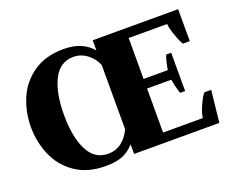

<svg xmlns="http://www.w3.org/2000/svg" viewBox="-115 -905 1350 1111"><g transform="rotate(-20 560.0 -350.0)"><path d="M32 -350Q32 -441 66.5 -523Q101 -605 176 -657.5Q251 -710 364 -710Q423 -710 467.5 -691Q512 -672 540 -637V-700H1066V-503H1024Q1011 -522 994.5 -569Q978 -616 977 -641H740V-389H889Q898 -444 911 -477H942V-241H911Q903 -265 897 -290.5Q891 -316 889 -330H740V-59H985Q987 -87 1007.5 -132.5Q1028 -178 1044 -196H1086L1065 0H540V-59Q506 -21 465.5 -5.5Q425 10 364 10Q251 10 176 -42.5Q101 -95 66.5 -177Q32 -259 32 -350ZM540 -152V-547Q524 -589 486 -618.5Q448 -648 401 -648Q318 -648 277 -567Q236 -486 236 -350Q236 -214 277 -133Q318 -52 401 -52Q448 -52 483.5 -79Q519 -106 540 -152Z"/></g></svg>

Font: Trirong Black
Style: Regular
Weight: 900
Designer: Katatrad Team
Foundry: CadsonDemak
Version: Version 1.001